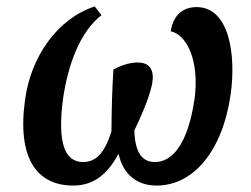

<svg xmlns="http://www.w3.org/2000/svg" viewBox="-20 -566 780 596"><path d="M58 -258C32 -74 95 10 207 10C267 10 312 -21 348 -89C361 -27 403 10 466 10C581 10 671 -98 696 -273C713 -394 693 -544 590 -544C551 -544 518 -522 510 -469C563 -457 599 -372 584 -260C563 -115 513 -63 461 -63C420 -63 399 -94 397 -161C418 -205 441 -256 452 -304C460 -347 447 -372 407 -372C380 -372 351 -361 332 -350C329 -304 326 -222 326 -159C305 -90 277 -63 238 -63C185 -63 156 -114 176 -262C191 -363 227 -466 295 -519L274 -546C158 -508 76 -390 58 -258Z"/></svg>

Font: Noto Serif Condensed SemiBold
Style: Italic
Weight: 600
Width: 3
Italic angle: -12°
Designer: Monotype Design Team
Foundry: Monotype Imaging Inc.
Version: Version 2.014